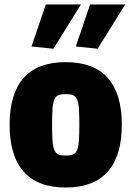

<svg xmlns="http://www.w3.org/2000/svg" viewBox="-20 -828 588 859"><path d="M121 -620 185 -808H342L219 -610ZM319 -620 383 -808H540L417 -610ZM274 11Q149 11 86 -60Q23 -131 23 -270Q23 -409 86 -479.5Q149 -550 274 -550Q399 -550 462 -479.5Q525 -409 525 -270Q525 -131 462 -60Q399 11 274 11ZM274 -132Q294 -132 306 -136.5Q318 -141 324.5 -156Q331 -171 333 -198Q335 -225 335 -270Q335 -315 333 -342Q331 -369 324.5 -383.5Q318 -398 306 -402.5Q294 -407 274 -407Q254 -407 242 -402.5Q230 -398 223.5 -383.5Q217 -369 215 -342Q213 -315 213 -270Q213 -225 215 -198Q217 -171 223.5 -156Q230 -141 242 -136.5Q254 -132 274 -132Z"/></svg>

Font: Encode Sans Compressed
Style: Black
Weight: 900
Designer: Pablo Impallari, Andres Torresi
Foundry: Pablo Impallari, Andres Torresi
Version: Version 1.000; ttfautohint (v1.00) -l 8 -r 50 -G 200 -x 14 -